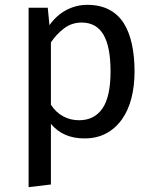

<svg xmlns="http://www.w3.org/2000/svg" viewBox="-20 -559 632 792"><path d="M98 213V-527H177L184 -455Q213 -496 253.5 -517.5Q294 -539 340 -539Q392 -539 429.5 -519.5Q467 -500 490 -464Q513 -428 524 -377Q535 -326 535 -264Q535 -204 522 -153.5Q509 -103 482.5 -66Q456 -29 417.5 -8.5Q379 12 328 12Q240 12 190 -48V202ZM306 -63Q369 -63 402.5 -111.5Q436 -160 436 -264Q436 -367 406.5 -416.5Q377 -466 317 -466Q275 -466 243 -441Q211 -416 190 -384V-127Q210 -96 240 -79.5Q270 -63 306 -63Z"/></svg>

Font: Feura Sans
Style: Regular
Weight: 400
Designer: Carrois Corporate & Edenspiekermann
Foundry: Carrois Corporate GbR & Edenspiekermann AG
Version: Version 1.001